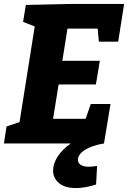

<svg xmlns="http://www.w3.org/2000/svg" viewBox="-26 -727 649 973"><path d="M469 -582H316L290 -419H480L460 -299H271L243 -125H408L434 -200H534L501 0Q440 10 404.5 32.5Q369 55 369 83Q369 100 384 109Q399 118 424 118Q438 118 466 114L461 208Q406 226 358 226Q303 226 273 201Q243 176 243 137Q243 103 266 66.5Q289 30 333 0H-6L7 -86L73 -108L150 -593L91 -616L105 -702L333 -707H603L573 -516H475Z"/></svg>

Font: Bitter Pro ExtraBold
Style: Italic
Weight: 800
Italic angle: -9°
Designer: Sol Matas, and Bitter project Authors
Foundry: Sol Matas
Version: Version 1.010